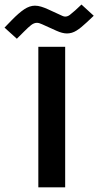

<svg xmlns="http://www.w3.org/2000/svg" viewBox="-99 -822 431 842"><path d="M175.1 -752.1 112.1 -781Q95.6 -788.6 81.4 -792.8Q67.3 -797.1 54.1 -797.1Q31.2 -797.1 7.2 -781.2Q-16.8 -765.2 -47.7 -733.4L-79.2 -700.9L-25.1 -652.1L5.7 -682.8Q25.1 -702.5 37.7 -712.2Q50.4 -721.9 62.9 -721.9Q68.3 -721.9 73.7 -720.2Q79.1 -718.6 85.6 -715.6L148.6 -687.1Q174.6 -675.3 194.6 -675.3Q216.5 -675.3 236.5 -687.8Q256.5 -700.3 281.2 -723.8L312.1 -752.9L258.3 -802.1L230.8 -776.4Q216.9 -763.9 207.2 -756.6Q197.5 -749.3 186.9 -749.3Q181.3 -749.3 175.1 -752.1ZM186.8 -616.8H69.1V-0.5H186.8Z"/></svg>

Font: Vazirmatn
Style: Regular
Weight: 400
Designer: Saber Rastikerdar
Foundry: Saber Rastikerdar
Version: Version 33.003;September 2, 2022;FontCreator 14.0.0.2862 64-